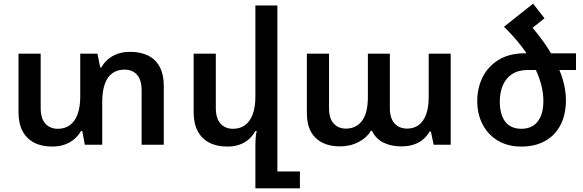

<svg xmlns="http://www.w3.org/2000/svg" viewBox="-20 -790 3183 1048"><path d="M691 -507Q748 -507 789.5 -486Q831 -465 852.5 -423.5Q874 -382 874 -321V0H753V-296Q753 -354 728 -382Q703 -410 659 -410Q621 -410 593.5 -390.5Q566 -371 552 -331.5Q538 -292 538 -233V0H443L429 -75H422Q409 -51 386.5 -31.5Q364 -12 333.5 -1Q303 10 265 10Q207 10 166 -11.5Q125 -33 103 -74.5Q81 -116 81 -177V-497H202V-201Q202 -144 227.5 -115.5Q253 -87 296 -87Q334 -87 361.5 -107Q389 -127 403.5 -166.5Q418 -206 418 -264V-497H512L527 -422H533Q547 -447 569 -466Q591 -485 621.5 -496Q652 -507 691 -507Z M1494 146H1617V238H1374V-1Q1374 -20 1375.5 -38Q1377 -56 1381 -75H1374Q1361 -51 1340 -31.5Q1319 -12 1289 -1Q1259 10 1221 10Q1163 10 1122 -11.5Q1081 -33 1059 -74.5Q1037 -116 1037 -177V-497H1158V-201Q1158 -144 1183.5 -115.5Q1209 -87 1252 -87Q1290 -87 1317.5 -107Q1345 -127 1359.5 -166.5Q1374 -206 1374 -264V-760H1494Z M1836 9Q1751 9 1703 -37Q1655 -83 1655 -173V-497H1776V-199Q1776 -143 1801.5 -115.5Q1827 -88 1868 -88Q1924 -88 1956 -130.5Q1988 -173 1988 -260V-497H2108V-199Q2108 -162 2120 -137Q2132 -112 2153.5 -100Q2175 -88 2202 -88Q2238 -88 2264.5 -107Q2291 -126 2305.5 -164.5Q2320 -203 2320 -260V-497H2440V0H2347L2332 -72H2325Q2312 -49 2291 -30.5Q2270 -12 2240 -1.5Q2210 9 2170 9Q2114 9 2072.5 -12Q2031 -33 2010 -76H2004Q1983 -39 1937.5 -15Q1892 9 1836 9Z M2862 -408Q2809 -408 2775 -385.5Q2741 -363 2724.5 -324Q2708 -285 2708 -234Q2708 -190 2721 -156Q2734 -122 2760.5 -104.5Q2787 -87 2826 -87Q2863 -87 2889.5 -103.5Q2916 -120 2931 -154Q2946 -188 2946 -239Q2946 -285 2932.5 -333.5Q2919 -382 2893 -433Q2867 -484 2826.5 -537Q2786 -590 2731 -644L2821 -712Q2879 -651 2925 -591Q2971 -531 3003 -472Q3035 -413 3052 -355.5Q3069 -298 3069 -243Q3069 -165 3039.5 -108Q3010 -51 2955.5 -20.5Q2901 10 2825 10Q2753 10 2699 -21.5Q2645 -53 2615 -109.5Q2585 -166 2585 -239Q2585 -310 2614.5 -369Q2644 -428 2702 -463.5Q2760 -499 2844 -499H3124V-408ZM2731 -644 2890 -770 2952 -690 2806 -574Z"/></svg>

Font: Noto Sans Armenian SemiBold
Style: Regular
Weight: 600
Designer: Monotype Design Team
Foundry: Monotype Imaging Inc.
Version: Version 2.007